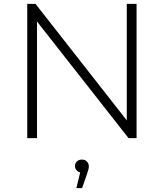

<svg xmlns="http://www.w3.org/2000/svg" viewBox="-20 -720 854 1001"><path d="M122 0V-700H165L664 -63H641V-700H692V0H650L150 -637H173V0ZM378 261 403 159 407 180Q392 180 381.5 170Q371 160 371 146Q371 131 381 121.5Q391 112 407 112Q424 112 433.5 122.5Q443 133 443 146Q443 155 440.5 165Q438 175 434 186L408 261Z"/></svg>

Font: MOST Montserrat Light
Style: Regular
Weight: 300
Designer: Julieta Ulanovsky
Foundry: Julieta Ulanovsky
Version: Version 8.000;March 11, 2024;FontCreator 15.0.0.2926 64-bit